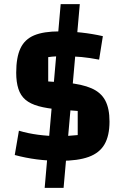

<svg xmlns="http://www.w3.org/2000/svg" viewBox="-20 -775 594 924"><path d="M195 129 272 -755H364L286 129ZM71 -146Q114 -133 163.5 -126.5Q213 -120 261 -120Q285 -120 305.5 -121Q326 -122 354 -125V-241L265 -248Q206 -253 166 -264Q126 -275 102.5 -295Q79 -315 68.5 -347.5Q58 -380 58 -425Q58 -499 78.5 -542.5Q99 -586 144.5 -605Q190 -624 267 -624Q373 -624 475 -601L457 -488Q410 -497 373 -500.5Q336 -504 292 -504Q264 -504 247.5 -503.5Q231 -503 212 -500V-383L300 -377Q375 -370 420.5 -350Q466 -330 486.5 -291.5Q507 -253 507 -190Q507 -122 483 -80.5Q459 -39 407 -20Q355 -1 270 -1Q211 -1 157 -8Q103 -15 51 -29Z"/></svg>

Font: Changa ExtraLight SemiBold
Style: Regular
Weight: 600
Version: Version 3.002; ttfautohint (v1.8.2)